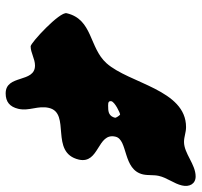

<svg xmlns="http://www.w3.org/2000/svg" viewBox="-36 -590 694 661"><g transform="rotate(90 310.5 -260.0)"><path d="M329 -297C332 -309 369 -327 375 -327C376 -327 384 -317 385 -313C385 -313 386 -311 386 -310C381 -289 366 -286 351 -286C343 -286 326 -283 329 -297ZM206 -34C267 -34 236 67 302 67C331 67 348 53 355 24C364 -14 343 -44 352 -82C370 -159 506 -83 530 -185C546 -256 436 -248 451 -311C461 -355 565 -335 581 -406C585 -425 582 -442 586 -460C592 -488 613 -513 619 -540C625 -565 614 -587 588 -587C546 -587 509 -547 469 -547C451 -547 437 -554 418 -554C289 -554 268 -358 198 -280C144 -220 47 -233 26 -143C20 -119 128 -19 140 -19C162 -19 183 -34 206 -34Z"/></g></svg>

Font: Charger
Style: OversprayIt
Weight: 400
Designer: Jasper
Foundry: Cannot Into Space Fonts
Version: Version 0.980